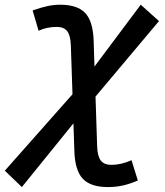

<svg xmlns="http://www.w3.org/2000/svg" viewBox="-85 -547 691 802"><path d="M6.3 234.4 -64.9 166 217.8 -153.3 210.9 -357.4Q209.5 -398.9 195.8 -416.7Q182.1 -434.6 151.9 -434.6Q110.4 -434.6 76.2 -418.5L51.3 -503.4Q87.4 -516.1 114 -521.7Q140.6 -527.3 166 -527.3Q238.8 -527.3 271.2 -492.4Q303.7 -457.5 306.2 -376.5L309.6 -269L502.9 -527.3L579.1 -459L314 -143.6L320.8 64.5Q322.3 106 336.2 123.8Q350.1 141.6 379.9 141.6Q421.4 141.6 464.4 122.1L490.7 207Q456.5 221.7 427.5 228Q398.4 234.4 365.7 234.4Q293.5 234.4 260.7 199.5Q228 164.6 225.6 83.5L221.7 -31.7Z"/></svg>

Font: Cascadia Mono PL
Style: Italic
Weight: 400
Italic angle: -10°
Monospace: yes
Designer: Aaron Bell
Foundry: Saja Typeworks
Version: Version 2404.023; ttfautohint (v1.8.4)